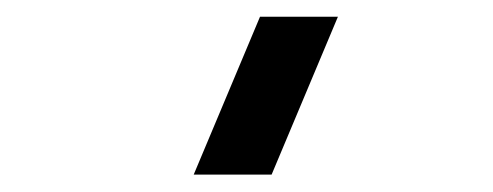

<svg xmlns="http://www.w3.org/2000/svg" viewBox="-20 -1002 578 225"><path d="M376 -982.4 298.3 -797.4H207L284.7 -982.4Z"/></svg>

Font: Vela Sans Bd
Style: Bold
Weight: 700
Designer: Principal design: Mikhail Sharanda - project Manrope.
Design modification: Ravid Balaliev
Foundry: Mikhail Sharanda
Version: Version 1.001